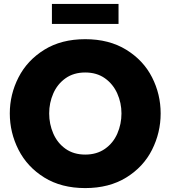

<svg xmlns="http://www.w3.org/2000/svg" viewBox="-20 -950 870 980"><path d="M585 -828H245V-930H585ZM30 -371Q30 -468 74.5 -555Q119 -642 206 -696Q293 -750 415 -750Q537 -750 624.5 -696Q712 -642 756 -555.5Q800 -469 800 -371Q800 -273 756 -185.5Q712 -98 624.5 -44Q537 10 415 10Q293 10 206 -44Q119 -98 74.5 -185.5Q30 -273 30 -371ZM600 -371Q600 -425 578.5 -473Q557 -521 515.5 -550.5Q474 -580 415 -580Q356 -580 314.5 -550.5Q273 -521 252 -473Q231 -425 231 -371Q231 -317 252 -268.5Q273 -220 314.5 -190.5Q356 -161 415 -161Q474 -161 516 -190.5Q558 -220 579 -268.5Q600 -317 600 -371Z"/></svg>

Font: Be Vietnam Black
Style: Regular
Weight: 900
Designer: Lam Bao; Tony Le; Vietanh Nguyen
Foundry: Yellow Type Foundry
Version: Version 5.000